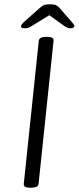

<svg xmlns="http://www.w3.org/2000/svg" viewBox="-20 -874 367 896"><path d="M119 2Q89 2 91 -16L161 -684Q164 -702 193 -702H201Q232 -702 230 -684L160 -16Q157 2 127 2ZM97 -742Q78 -742 78 -751Q78 -759 96 -775L168 -839Q178 -848 187 -851Q196 -854 213 -854Q230 -854 238.5 -851Q247 -848 255 -840L312 -775Q319 -767 323 -761.5Q327 -756 327 -753Q327 -742 307 -742Q294 -742 277 -755L210 -803L132 -755Q121 -747 113 -744.5Q105 -742 97 -742Z"/></svg>

Font: Asap Semi Expanded Semi Expanded Light
Style: Italic
Weight: 300
Width: 6
Italic angle: -6°
Designer: Pablo Cosgaya
Foundry: Omnibus-Type
Version: Version 3.001; ttfautohint (v1.8.4.7-5d5b)